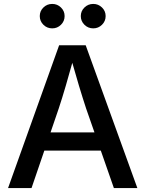

<svg xmlns="http://www.w3.org/2000/svg" viewBox="-20 -958 741 978"><path d="M21 0 281.2 -727.5H416.5L679.7 0H560.1L418.5 -405.8Q401.9 -456.1 382.1 -521.7Q362.3 -587.4 335.9 -680.7H360.4Q334.5 -586.9 314.9 -520.5Q295.4 -454.1 279.3 -405.8L140.6 0ZM163.1 -190.9V-283.7H538.1V-190.9ZM455.1 -813.5Q428.7 -813.5 410.2 -831.8Q391.6 -850.1 391.6 -876Q391.6 -901.9 410.2 -919.9Q428.7 -938 455.1 -938Q481 -938 499.5 -919.9Q518.1 -901.9 518.1 -876Q518.1 -850.1 499.5 -831.8Q481 -813.5 455.1 -813.5ZM246.1 -813.5Q219.7 -813.5 201.2 -831.8Q182.6 -850.1 182.6 -876Q182.6 -901.9 201.2 -919.9Q219.7 -938 246.1 -938Q272 -938 290.5 -919.9Q309.1 -901.9 309.1 -876Q309.1 -850.1 290.5 -831.8Q272 -813.5 246.1 -813.5Z"/></svg>

Font: Inter 18pt Medium
Style: Regular
Weight: 500
Designer: Rasmus Andersson
Foundry: rsms
Version: Version 4.001;git-66647c0bb